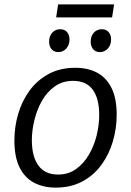

<svg xmlns="http://www.w3.org/2000/svg" viewBox="-20 -846 596 875"><path d="M323.7 -537.1Q380.1 -537.1 422.2 -514.9Q464.4 -492.7 488.1 -445.4Q511.8 -398 511.8 -322.4Q511.8 -261 494.4 -201.8Q477.1 -142.7 442.4 -95Q407.8 -47.3 355.6 -19.2Q303.4 9 233.3 9Q178.3 9 135.8 -13Q93.3 -35 69.4 -82.5Q45.6 -130 45.6 -205.7Q45.6 -267.7 62.7 -326.5Q79.9 -385.4 114.6 -432.9Q149.3 -480.4 201.5 -508.7Q253.7 -537.1 323.7 -537.1ZM313 -477.5Q265.4 -477.5 229.9 -452.5Q194.5 -427.5 171.5 -387.2Q148.5 -346.9 136.9 -299.2Q125.2 -251.6 125.2 -207Q125.2 -132.4 155.2 -91.5Q185.1 -50.5 244.4 -50.5Q291.3 -50.5 326.4 -75.5Q361.6 -100.5 385.2 -141Q408.8 -181.5 420.5 -229.1Q432.1 -276.8 432.1 -322Q432.1 -396.9 402.7 -437.2Q373.2 -477.5 313 -477.5ZM500.1 -826 490.8 -766.8H235.9L244.9 -826ZM245.6 -608.6Q226.2 -608.6 215 -621.8Q203.8 -635 203.8 -656.4Q203.8 -681.1 218 -697Q232.2 -712.8 254.6 -712.8Q274 -712.8 285.4 -700.1Q296.7 -687.4 296.7 -665.7Q296.7 -641.3 282.2 -624.9Q267.7 -608.6 245.6 -608.6ZM435 -608.6Q415.7 -608.6 404.5 -621.8Q393.3 -635 393.3 -656.4Q393.3 -681.1 407.5 -697Q421.7 -712.8 444.1 -712.8Q463.5 -712.8 474.8 -700.1Q486.2 -687.4 486.2 -665.7Q486.2 -641.3 471.6 -624.9Q457.1 -608.6 435 -608.6Z"/></svg>

Font: Bitter Thin
Style: Italic
Weight: 100
Italic angle: -9°
Designer: Sol Matas, and Bitter project Authors
Foundry: Sol Matas
Version: Version 2.002